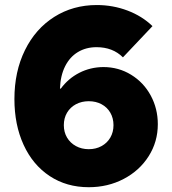

<svg xmlns="http://www.w3.org/2000/svg" viewBox="-20 -741 694 774"><path d="M38.1 -341.8Q38.1 -452.6 80.6 -538.8Q123 -625 198.7 -672.9Q274.4 -720.7 370.1 -720.7Q435.1 -720.7 493.9 -698.5Q552.7 -676.3 594.7 -635.7L475.6 -509.8Q434.6 -550.8 369.1 -550.8Q326.7 -550.8 293.9 -531Q261.2 -511.2 242.4 -473.6Q223.6 -436 221.7 -383.8H225.1Q255.4 -424.8 299.8 -447.5Q344.2 -470.2 396.5 -470.7Q458 -470.7 508.5 -439.7Q559.1 -408.7 587.6 -356Q616.2 -303.2 616.2 -240.2Q616.2 -169.4 579.3 -111.3Q542.5 -53.2 478.8 -19.8Q415 13.7 337.9 13.7Q248.5 13.7 180.4 -31.2Q112.3 -76.2 75.2 -157Q38.1 -237.8 38.1 -341.8ZM437.5 -236.3Q437.5 -264.6 424.8 -286.6Q412.1 -308.6 389.4 -320.8Q366.7 -333 337.9 -333Q309.1 -333 286.1 -320.8Q263.2 -308.6 250.2 -286.6Q237.3 -264.6 237.3 -236.3Q237.3 -208.5 250.2 -186.5Q263.2 -164.6 286.1 -152.1Q309.1 -139.6 337.9 -139.6Q366.7 -139.6 389.4 -152.1Q412.1 -164.6 424.8 -186.5Q437.5 -208.5 437.5 -236.3Z"/></svg>

Font: Wanted Sans Black
Style: Regular
Weight: 900
Designer: Original Design by Kil Hyung-jin and Kang Hanbin, Wanted Lab, Inc; Hangeul from Source Han Sans by Jang Soo-young and Ka
Foundry: Wanted Lab, Inc.
Version: Version 1.003